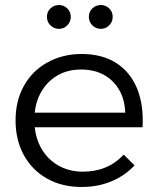

<svg xmlns="http://www.w3.org/2000/svg" viewBox="-20 -743 628 765"><path d="M479 -294Q477 -347 454.5 -385.5Q432 -424 393.5 -445Q355 -466 303 -466Q248 -466 206.5 -441Q165 -416 141 -371Q117 -326 117 -266Q117 -204 141.5 -157.5Q166 -111 210 -85Q254 -59 310 -59Q410 -59 473 -127L516 -84Q478 -43 424 -20.5Q370 2 305 2Q227 2 167.5 -31.5Q108 -65 75 -125Q42 -185 42 -263Q42 -341 75 -400.5Q108 -460 167.5 -493.5Q227 -527 303 -528Q388 -528 444 -491.5Q500 -455 526.5 -389.5Q553 -324 548 -236H103V-294ZM215 -723Q234 -723 248 -709.5Q262 -696 262 -676Q262 -656 248 -642Q234 -628 215 -628Q195 -628 181 -642Q167 -656 167 -676Q167 -696 181 -709.5Q195 -723 215 -723ZM382 -723Q401 -723 415 -709.5Q429 -696 429 -676Q429 -656 415 -642Q401 -628 382 -628Q362 -628 348 -642Q334 -656 334 -676Q334 -696 348 -709.5Q362 -723 382 -723Z"/></svg>

Font: Alexandria Light
Style: Regular
Weight: 300
Designer: Mohamed Gaber
Foundry: Kief Type Foundry
Version: Version 5.100